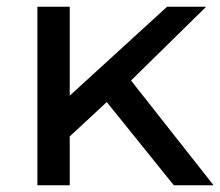

<svg xmlns="http://www.w3.org/2000/svg" viewBox="-20 -550 654 570"><path d="M614 0H496L297 -247L187 -145V0H91V-530H187V-266L476 -530H592L369 -311Z"/></svg>

Font: Argentum Novus
Style: Regular
Weight: 400
Designer: Julieta Ulanovsky
Foundry: Julieta Ulanovsky
Version: Version 7.20;July 27, 2021;FontCreator 13.0.0.2683 64-bit